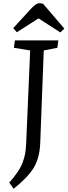

<svg xmlns="http://www.w3.org/2000/svg" viewBox="-20 -953 423 1202"><path d="M382.8 -773.9 357.9 -750 221.2 -837.9 85 -751 63 -776.9 178.2 -902.8Q207 -933.1 226.1 -933.1Q236.3 -933.1 250 -929.2ZM168.9 -637.2 66.9 -653.8 73.2 -700.2H345.2L338.9 -653.8L253.9 -637.2L231.9 -59.1Q228.5 33.7 192.6 94.7Q156.7 155.8 64.9 229L38.1 189.9Q70.8 152.8 91.3 122.3Q111.8 91.8 122.8 61.3Q133.8 30.8 138.2 4.6Q142.6 -21.5 144 -59.1Z"/></svg>

Font: Literata Book
Style: Italic
Weight: 400
Italic angle: -3°
Designer: Latin by Veronika Burian and Jose Scaglione. Greek by Irene Vlachou. Cyrillic by Vera Evstafieva
Foundry: TypeTogether
Version: Version 1.003;PS 001.003;hotconv 1.0.88;makeotf.lib2.5.64775